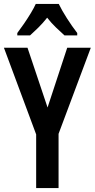

<svg xmlns="http://www.w3.org/2000/svg" viewBox="-20 -957 482 977"><path d="M222 -410 322 -714H442L278 -276V0H164V-273L0 -714H120ZM279 -937Q295 -904 320.5 -864Q346 -824 373 -789V-777H308Q289 -794 265 -817Q241 -840 220 -867Q198 -839 174 -815.5Q150 -792 133 -777H68V-789Q84 -810 102.5 -837Q121 -864 137 -890.5Q153 -917 162 -937Z"/></svg>

Font: Noto Sans Tamil ExtraCondensed SemiBold
Style: Regular
Weight: 600
Width: 2
Designer: Jelle Bosma - Monotype Design Team
Foundry: Monotype Imaging Inc.
Version: Version 2.004; ttfautohint (v1.8.4.7-5d5b)